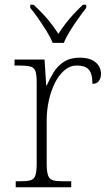

<svg xmlns="http://www.w3.org/2000/svg" viewBox="-20 -786 459 806"><path d="M46 0V-25H64Q92 -25 107.5 -29Q123 -33 128.5 -49.5Q134 -66 134 -101V-439Q134 -473 128.5 -488Q123 -503 106.5 -507Q90 -511 56 -511H41V-536H167L174 -427H176Q189 -456 205.5 -483Q222 -510 249 -527Q276 -544 315 -544Q357 -544 380.5 -525Q404 -506 404 -475Q404 -459 395.5 -446.5Q387 -434 368 -434Q368 -478 352 -494.5Q336 -511 303 -511Q274 -511 250.5 -491Q227 -471 210.5 -438Q194 -405 185 -364Q176 -323 176 -280V-100Q176 -65 182 -49Q188 -33 203 -29Q218 -25 246 -25H279V0ZM201 -606Q192 -629 175.5 -655.5Q159 -682 141 -708Q123 -734 107 -753V-766H121Q145 -744 162.5 -725Q180 -706 195 -686.5Q210 -667 225 -644Q240 -667 255 -686.5Q270 -706 287.5 -725Q305 -744 328 -766H342V-753Q327 -734 308.5 -708Q290 -682 273.5 -655.5Q257 -629 248 -606Z"/></svg>

Font: Noto Serif Kannada ExtraLight
Style: Regular
Weight: 250
Version: Version 2.003